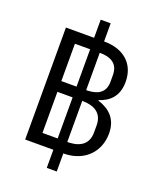

<svg xmlns="http://www.w3.org/2000/svg" viewBox="-166 -911 931 1125"><g transform="rotate(20 300.0 -349.0)"><path d="M263.8 112.9H326V0H337C463.1 -5 538 -90.9 538 -201C538 -294 483 -339.1 413 -361.2V-364C478 -384.9 525.9 -429 525.9 -518.1C525.9 -627.1 453.1 -698.2 326 -698.2V-811.1H263.8V-698.2H88.1V0H263.8ZM170.1 -71V-327.1H264.9V-71ZM170.1 -394.2V-627.1H264.9V-394.2ZM324.9 -71V-327.1H331C410.9 -324.9 453.1 -289.1 453.1 -220.9V-176.8C453.1 -110.1 413 -74.9 337 -71ZM324.9 -394.2V-627.1C394.2 -627.1 442.1 -601.9 442.1 -529.8V-489C442.1 -427.9 405.9 -397 334.2 -394.2Z"/></g></svg>

Font: Margiela Mono
Style: Regular
Weight: 400
Designer: Mike Abbink, Paul van der Laan, Pieter van Rosmalen
Foundry: Bold Monday
Version: Version 2.003 2021